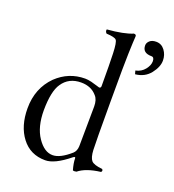

<svg xmlns="http://www.w3.org/2000/svg" viewBox="-130 -799 823 910"><g transform="rotate(20 281.5 -343.5)"><path d="M502.9 -698.2Q529.8 -698.2 546.4 -676Q563 -653.8 563 -625Q563 -592.8 535.9 -558.3Q508.8 -523.9 460.9 -519L456.1 -536.1Q484.9 -542 502 -563.5Q519 -585 519 -605Q519 -626 504.9 -626Q459 -626 459 -664.1Q459 -677.2 470.5 -687.7Q481.9 -698.2 502.9 -698.2ZM329.1 -107.9 331.1 -309.1Q331.1 -343.3 314.9 -360.8Q286.1 -395 234.9 -395Q172.9 -395 141.1 -347.2Q113.3 -307.1 112.8 -210.9Q112.8 -127 147.5 -75.9Q182.1 -24.9 224.1 -24.9Q262.2 -24.9 314 -70.8Q328.1 -84 329.1 -107.9ZM317.9 -47.9Q246.1 10.3 199.2 9.8Q124 9.8 80.6 -47.1Q37.1 -104 37.1 -193.8Q37.1 -294.9 103 -360.8Q164.1 -418.9 246.1 -418.9Q260.3 -418.9 278.1 -414.6Q295.9 -410.2 308.3 -406Q320.8 -401.9 321.8 -401.9Q330.6 -401.9 331.1 -411.1Q331.1 -526.4 329.1 -576.2Q327.1 -632.3 318.1 -642.1Q309.1 -651.9 268.1 -653.8Q259.3 -662.6 262.2 -672.9Q346.2 -679.7 390.1 -698.2Q402.3 -698.2 401.9 -689Q399.9 -661.1 397.9 -599.1Q396 -561 396 -356.4Q396 -151.9 397.9 -114Q399.9 -76.2 412.4 -62Q424.8 -47.9 467.8 -43.9Q475.6 -36.1 467.8 -28.8Q394.5 -20 357.9 9.8Q346.7 12.7 339.8 9.8Q330.1 -24.4 330.1 -46.9Q330.1 -57.6 317.9 -47.9Z"/></g></svg>

Font: Linux Libertine Display
Style: Regular
Weight: 400
Designer: Philipp H. Poll
Foundry: Philipp H. Poll
Version: Version 5.0.9